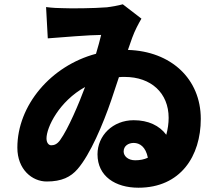

<svg xmlns="http://www.w3.org/2000/svg" viewBox="-20 -818 1040 896"><path d="M611 -70C577 -70 557 -90 557 -111C557 -137 579 -151 604 -151C632 -151 660 -133 670 -82C653 -74 633 -70 611 -70ZM261 -165C247 -145 233 -140 219 -140C207 -140 197 -152 197 -172C197 -224 256 -345 377 -412C349 -336 298 -216 261 -165ZM553 -798C532 -792 502 -787 480 -784C418 -779 310 -778 270 -780C253 -780 227 -781 195 -785L203 -639C268 -644 400 -655 452 -655C446 -630 438 -600 428 -567C217 -511 61 -326 61 -129C61 -27 130 29 198 29C268 29 310 8 342 -29C401 -97 461 -239 499 -350C511 -385 523 -422 535 -458C544 -459 553 -459 562 -459C685 -459 767 -384 767 -268C767 -242 763 -215 756 -189C724 -232 672 -257 604 -257C506 -257 435 -185 435 -98C435 5 519 58 626 58C823 58 917 -90 917 -263C917 -451 777 -579 577 -585C585 -608 592 -627 597 -642C609 -675 626 -707 640 -731Z"/></svg>

Font: Noto Sans CJK KR Black
Style: Regular
Weight: 900
Designer: Ryoko NISHIZUKA (kana & ideographs); Paul D. Hunt (Latin, Greek & Cyrillic); Wenlong ZHANG (bopomofo); Sandoll Communica
Foundry: Adobe Systems Incorporated
Version: Version 1.004;PS 1.004;hotconv 1.0.82;makeotf.lib2.5.63406